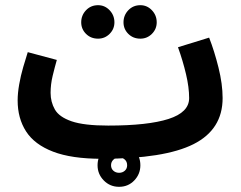

<svg xmlns="http://www.w3.org/2000/svg" viewBox="-20 -591 928 740"><path d="M372 21Q256 21 184.5 -6.5Q113 -34 80.5 -84.5Q48 -135 48 -204Q48 -232 54 -266Q60 -300 69.5 -332.5Q79 -365 87 -390L199 -360Q191 -332 183 -299Q175 -266 175 -233Q175 -198 191.5 -169Q208 -140 256 -123.5Q304 -107 397 -107Q550 -107 629.5 -132.5Q709 -158 709 -213Q709 -254 697 -305Q685 -356 666 -409L786 -446Q806 -395 822 -331Q838 -267 838 -213Q838 -92 726 -35.5Q614 21 372 21ZM521 -442Q493 -442 474.5 -460.5Q456 -479 456 -505Q456 -532 474.5 -551.5Q493 -571 521 -571Q547 -571 565.5 -551.5Q584 -532 584 -505Q584 -479 565.5 -460.5Q547 -442 521 -442ZM358 -442Q330 -442 311.5 -460.5Q293 -479 293 -505Q293 -532 311.5 -551.5Q330 -571 358 -571Q384 -571 402.5 -551.5Q421 -532 421 -505Q421 -479 402.5 -460.5Q384 -442 358 -442ZM439 129Q404 129 380 104.5Q356 80 356 46Q356 11 380 -13Q404 -37 439 -37Q474 -37 497.5 -13Q521 11 521 46Q521 80 497.5 104.5Q474 129 439 129ZM439 75Q452 75 461 67Q470 59 470 46Q470 32 461 24Q452 16 439 16Q426 16 417 24.5Q408 33 408 46Q408 59 417 67Q426 75 439 75Z"/></svg>

Font: Noto Sans Arabic ExtCond
Style: Bold
Weight: 700
Width: 2
Designer: Monotype Design Team, Nadine Chahine, Nizar Qandah and Khaled Hosny
Foundry: Monotype Imaging Inc.
Version: Version 2.012; ttfautohint (v1.8.4.7-5d5b)